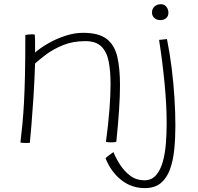

<svg xmlns="http://www.w3.org/2000/svg" viewBox="-20 -690 965 936"><path d="M125.5 6Q121.5 6.5 116.8 6.8Q112 7 107.5 7Q100.5 7 93 6.5Q85.5 6 79.5 5Q84.5 -37 89 -82.5Q93.5 -128 96.8 -186.8Q100 -245.5 101.8 -326.2Q103.5 -407 103.5 -519.5Q109 -520.5 116 -521.5Q123 -522.5 132 -522.5Q136 -522.5 141 -522.5Q146 -522.5 149.5 -521.5Q150.5 -515.5 150.8 -500Q151 -484.5 151 -466.2Q151 -448 151 -434Q175.5 -455.5 213.8 -477.8Q252 -500 297 -515Q342 -530 385.5 -530Q461.5 -530 500 -500.2Q538.5 -470.5 551.8 -413.5Q565 -356.5 565 -274.5Q565 -219 560.2 -149.8Q555.5 -80.5 547 1.5Q538.5 4 521.5 4Q515.5 4 509.2 3.5Q503 3 496.5 1.5Q508 -84.5 513.5 -155Q519 -225.5 519 -281Q519 -343.5 509.8 -390.5Q500.5 -437.5 474 -463.5Q447.5 -489.5 396 -489.5Q334.5 -489.5 286.2 -469.5Q238 -449.5 204 -423.8Q170 -398 151 -380.5Q148 -291 143 -213.8Q138 -136.5 133.2 -79.5Q128.5 -22.5 125.5 6ZM764 -669.5Q781.5 -669.5 791.2 -656.8Q801 -644 801 -628.5Q801 -611 790 -601.5Q779 -592 761 -592Q745 -592 733 -601.8Q721 -611.5 721 -629.5Q721 -647 733.2 -658.2Q745.5 -669.5 764 -669.5ZM835 -76.5Q835 -16 829.5 38.8Q824 93.5 808.5 136Q793 178.5 763.5 202.8Q734 227 686 227Q620.5 227 570.5 187Q520.5 147 494.5 81.5Q501 74.5 512.8 66Q524.5 57.5 533 51.5Q544.5 80.5 565 112.5Q585.5 144.5 615.2 166.8Q645 189 683 189Q719 189 740.8 164Q762.5 139 773.8 98Q785 57 788.8 8.2Q792.5 -40.5 792.5 -88.5Q792.5 -179 782.2 -284.5Q772 -390 755.5 -495.5L794 -499.5Q807.5 -432.5 816.8 -358.8Q826 -285 830.5 -212.8Q835 -140.5 835 -76.5Z"/></svg>

Font: Grandstander Thin
Style: Regular
Weight: 100
Designer: Tyler Finck
Foundry: Etcetera Type Co
Version: Version 1.200; ttfautohint (v1.8.3)